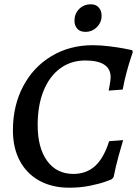

<svg xmlns="http://www.w3.org/2000/svg" viewBox="-20 -860 638 892"><path d="M40 -254Q40 -369 87.5 -459Q135 -549 219.5 -599.5Q304 -650 411 -650Q447 -650 487.5 -645Q528 -640 557 -634.5Q586 -629 594 -627L597 -618Q595 -612 587 -588Q579 -564 568.5 -525.5Q558 -487 550 -444L485 -439Q486 -446 490 -467.5Q494 -489 494 -501Q494 -579 376 -579Q310 -579 260 -542.5Q210 -506 182.5 -438.5Q155 -371 155 -279Q155 -173 199 -112.5Q243 -52 321 -52Q381 -52 421.5 -88.5Q462 -125 487 -204L552 -209Q547 -193 532 -139Q517 -85 508 -38L500 -28Q500 -27 471 -16.5Q442 -6 397.5 3Q353 12 301 12Q222 12 163 -20.5Q104 -53 72 -113Q40 -173 40 -254ZM326 -764Q326 -796 347.5 -818Q369 -840 402 -840Q426 -840 439 -825Q452 -810 452 -787Q452 -756 430 -734Q408 -712 377 -712Q352 -712 339 -726.5Q326 -741 326 -764Z"/></svg>

Font: Alegreya SC Medium
Style: Italic
Weight: 500
Italic angle: -7°
Designer: Juan Pablo del Peral
Foundry: Huerta Tipografica
Version: Version 2.007; ttfautohint (v1.6)